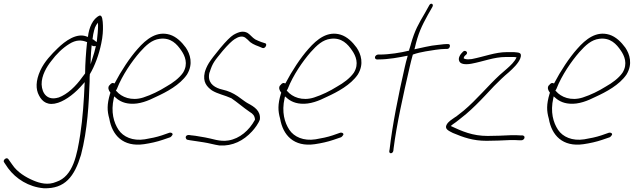

<svg xmlns="http://www.w3.org/2000/svg" viewBox="-20 -740 3381 1024"><path d="M0 117C-1 121 0 123 2 125V126L23 157C65 214 133 257 213 264C327 268 377 201 412 86C447 -48 454 -190 458 -307V-322C458 -327 458 -333 459 -341V-344C485 -387 508 -449 520 -508C528 -544 530 -580 529 -604C528 -629 526 -661 511 -657C475 -641 454 -592 449 -543L443 -545C389 -567 327 -521 288 -483C255 -451 217 -412 195 -364C170 -309 170 -264 188 -231C205 -197 236 -174 290 -192C335 -207 384 -246 422 -291L432 -302L431 -289C428 -211 421 -107 408 -23C391 84 371 200 280 230C236 249 192 237 159 223C118 206 72 178 46 139L24 108C22 106 19 104 16 104C10 104 2 110 0 117ZM253 -414C280 -451 314 -484 350 -506C385 -528 415 -528 445 -515L444 -512C439 -466 434 -398 434 -349L433 -347L420 -330C384 -279 339 -237 293 -220H292C234 -202 204 -240 202 -290C201 -337 229 -384 253 -414ZM482 -578C484 -588 488 -598 493 -606L502 -619L503 -605C503 -580 500 -551 496 -516L488 -521C482 -526 480 -529 473 -531L474 -535C476 -550 478 -565 482 -578ZM469 -499C473 -494 481 -492 491 -495L490 -489C486 -471 481 -452 474 -432L463 -397L464 -431C465 -452 466 -472 468 -489Z M563 -285C553 -272 560 -257 568 -247L569 -245L567 -240C550 -183 551 -149 563 -107C578 -19 636 45 748 29C782 24 818 16 847 6L888 -8C891 -10 895 -13 898 -18C906 -27 894 -35 883 -32L843 -18C816 -9 783 -2 752 3C688 13 637 -10 612 -48C587 -86 570 -142 587 -217L589 -226C610 -206 634 -190 674 -187C723 -183 771 -203 811 -223C870 -250 939 -287 977 -342C1012 -399 994 -452 971 -486C949 -516 921 -544 886 -555C817 -576 761 -533 714 -479C672 -432 626 -362 591 -295C579 -300 573 -297 564 -285ZM604 -267C632 -339 684 -414 726 -462C759 -499 790 -528 832 -533C891 -541 924 -505 948 -469C965 -444 986 -400 956 -352C935 -322 900 -297 868 -279C828 -254 787 -234 744 -220C681 -200 628 -222 601 -254L598 -256ZM977 -342Z M977 -18C965 -11 972 3 978 5L993 8C1019 11 1042 16 1066 19C1094 23 1123 32 1151 36C1221 40 1279 10 1324 -39C1339 -55 1359 -82 1366 -103C1371 -149 1336 -171 1302 -189C1289 -196 1277 -206 1264 -215C1242 -232 1217 -247 1189 -256L1152 -266C1116 -278 1085 -302 1097 -353L1098 -354C1114 -406 1125 -416 1167 -468C1195 -501 1217 -522 1231 -531C1251 -544 1270 -550 1287 -540L1305 -525V-524C1318 -510 1336 -501 1361 -492L1380 -484C1395 -479 1407 -505 1395 -509L1373 -516C1361 -521 1350 -525 1341 -530C1325 -540 1316 -554 1301 -564C1278 -577 1254 -571 1225 -554C1209 -544 1186 -521 1155 -484C1125 -448 1104 -420 1094 -404C1083 -386 1076 -369 1072 -354C1060 -302 1084 -277 1110 -258C1140 -239 1180 -232 1214 -216C1244 -196 1278 -166 1312 -143C1329 -133 1338 -123 1340 -103L1339 -100C1309 -45 1259 -1 1199 9C1151 17 1112 -1 1074 -7C1051 -10 1028 -16 1003 -18H1002L988 -20C985 -20 980 -20 977 -18ZM1152 36H1151ZM1301 -564Z M1474 -285C1464 -272 1471 -257 1479 -247L1480 -245L1478 -240C1461 -183 1462 -149 1474 -107C1489 -19 1547 45 1659 29C1693 24 1729 16 1758 6L1799 -8C1802 -10 1806 -13 1809 -18C1817 -27 1805 -35 1794 -32L1754 -18C1727 -9 1694 -2 1663 3C1599 13 1548 -10 1523 -48C1498 -86 1481 -142 1498 -217L1500 -226C1521 -206 1545 -190 1585 -187C1634 -183 1682 -203 1722 -223C1781 -250 1850 -287 1888 -342C1923 -399 1905 -452 1882 -486C1860 -516 1832 -544 1797 -555C1728 -576 1672 -533 1625 -479C1583 -432 1537 -362 1502 -295C1490 -300 1484 -297 1475 -285ZM1515 -267C1543 -339 1595 -414 1637 -462C1670 -499 1701 -528 1743 -533C1802 -541 1835 -505 1859 -469C1876 -444 1897 -400 1867 -352C1846 -322 1811 -297 1779 -279C1739 -254 1698 -234 1655 -220C1592 -200 1539 -222 1512 -254L1509 -256ZM1888 -342Z M2003 -449H1996C1989 -449 1981 -442 1980 -436C1978 -429 1984 -423 1990 -423H1998C2053 -423 2109 -434 2154 -443L2153 -437C2148 -420 2143 -402 2139 -383C2105 -235 2072 -69 2058 56L2056 66C2055 83 2076 80 2078 63L2079 53C2095 -74 2131 -236 2165 -383C2170 -404 2175 -426 2181 -446L2182 -449C2204 -457 2227 -462 2250 -466C2280 -471 2326 -479 2355 -479H2364C2372 -479 2377 -484 2379 -491C2381 -500 2378 -505 2370 -505H2361C2355 -505 2342 -504 2320 -501H2319C2271 -497 2226 -484 2190 -477L2192 -483C2210 -562 2229 -601 2262 -661L2286 -703C2295 -719 2278 -727 2270 -713L2246 -670C2212 -612 2193 -581 2171 -504V-503C2168 -494 2166 -485 2162 -474V-470C2117 -459 2057 -449 2003 -449Z M2429 -415C2434 -399 2458 -394 2493 -400C2558 -412 2614 -436 2677 -436H2714C2724 -436 2729 -436 2735 -434C2724 -410 2703 -391 2684 -374L2645 -340C2584 -284 2522 -208 2453 -150C2436 -137 2422 -126 2411 -117H2410C2388 -101 2371 -93 2361 -73C2351 -51 2374 -42 2395 -31C2452 -7 2503 11 2575 11C2614 11 2658 9 2701 7C2723 7 2737 7 2747 8H2761C2767 9 2776 2 2777 -4C2779 -12 2775 -16 2767 -18H2753C2745 -19 2730 -19 2707 -19C2664 -17 2620 -15 2581 -15C2500 -15 2444 -40 2384 -68L2395 -77C2418 -92 2439 -111 2466 -132C2499 -160 2536 -197 2567 -230L2615 -281C2644 -310 2665 -331 2694 -355C2715 -374 2745 -402 2755 -429C2767 -463 2744 -459 2721 -462H2683C2621 -462 2563 -438 2496 -425C2483 -423 2471 -423 2463 -425C2459 -425 2456 -428 2453 -429L2454 -434C2456 -442 2466 -448 2467 -449V-450C2479 -460 2461 -477 2449 -464C2435 -451 2422 -431 2429 -415ZM2709 -24Z M2907 -285C2897 -272 2904 -257 2912 -247L2913 -245L2911 -240C2894 -183 2895 -149 2907 -107C2922 -19 2980 45 3092 29C3126 24 3162 16 3191 6L3232 -8C3235 -10 3239 -13 3242 -18C3250 -27 3238 -35 3227 -32L3187 -18C3160 -9 3127 -2 3096 3C3032 13 2981 -10 2956 -48C2931 -86 2914 -142 2931 -217L2933 -226C2954 -206 2978 -190 3018 -187C3067 -183 3115 -203 3155 -223C3214 -250 3283 -287 3321 -342C3356 -399 3338 -452 3315 -486C3293 -516 3265 -544 3230 -555C3161 -576 3105 -533 3058 -479C3016 -432 2970 -362 2935 -295C2923 -300 2917 -297 2908 -285ZM2948 -267C2976 -339 3028 -414 3070 -462C3103 -499 3134 -528 3176 -533C3235 -541 3268 -505 3292 -469C3309 -444 3330 -400 3300 -352C3279 -322 3244 -297 3212 -279C3172 -254 3131 -234 3088 -220C3025 -200 2972 -222 2945 -254L2942 -256ZM3321 -342Z"/></svg>

Font: Stray Cat
Style: LtCnObl
Weight: 300
Version: Version 1.0